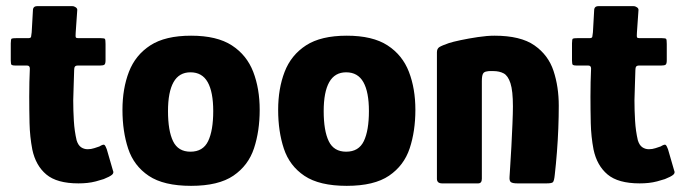

<svg xmlns="http://www.w3.org/2000/svg" viewBox="-20 -596 2232 624"><path d="M235 0Q165 0 130.5 -29Q96 -58 85 -110Q77 -152 76 -195.5Q75 -239 75 -282Q75 -310 75.5 -329Q76 -348 77 -373Q77 -383 68 -383H30Q21 -383 18 -385Q15 -387 15 -399V-455Q15 -469 18 -470.5Q21 -472 33 -472H72Q80 -472 81 -476.5Q82 -481 83 -491L87 -562Q87 -576 101 -576H215Q221 -576 226.5 -572Q232 -568 231 -562L226 -490Q225 -477 226.5 -474.5Q228 -472 234 -472H307Q319 -472 321 -469.5Q323 -467 323 -453V-400Q323 -389 319.5 -386Q316 -383 305 -383H233Q226 -383 223.5 -379.5Q221 -376 221 -368Q220 -345 219.5 -320.5Q219 -296 218 -270Q218 -237 220 -203.5Q222 -170 229 -140Q234 -124 243.5 -117.5Q253 -111 265 -111Q276 -111 286.5 -114.5Q297 -118 303 -120Q316 -128 319.5 -125Q323 -122 327 -111L347 -42Q351 -34 344 -28Q337 -22 317 -14Q305 -10 291.5 -6.5Q278 -3 264 -1.5Q250 0 235 0Z M601 8Q512 8 463.5 -24.5Q415 -57 396.5 -113Q378 -169 378 -239Q378 -308 399 -362.5Q420 -417 468.5 -448.5Q517 -480 601 -480Q685 -480 733.5 -448.5Q782 -417 803 -362.5Q824 -308 824 -239Q824 -170 805.5 -114Q787 -58 738.5 -25Q690 8 601 8ZM599 -103Q640 -103 656.5 -137.5Q673 -172 673 -235Q673 -297 655 -329Q637 -361 599 -361Q562 -361 544 -329Q526 -297 526 -235Q526 -171 542.5 -137Q559 -103 599 -103Z M1107 8Q1018 8 969.5 -24.5Q921 -57 902.5 -113Q884 -169 884 -239Q884 -308 905 -362.5Q926 -417 974.5 -448.5Q1023 -480 1107 -480Q1191 -480 1239.5 -448.5Q1288 -417 1309 -362.5Q1330 -308 1330 -239Q1330 -170 1311.5 -114Q1293 -58 1244.5 -25Q1196 8 1107 8ZM1105 -103Q1146 -103 1162.5 -137.5Q1179 -172 1179 -235Q1179 -297 1161 -329Q1143 -361 1105 -361Q1068 -361 1050 -329Q1032 -297 1032 -235Q1032 -171 1048.5 -137Q1065 -103 1105 -103Z M1417 0Q1400 0 1400 -15Q1400 -118 1400 -220.5Q1400 -323 1400 -426Q1400 -438 1408 -443Q1416 -448 1439 -456Q1451 -460 1477 -465.5Q1503 -471 1533 -475.5Q1563 -480 1587 -480Q1672 -480 1717 -448.5Q1762 -417 1779 -365.5Q1796 -314 1796 -252Q1796 -217 1794.5 -178.5Q1793 -140 1790 -101.5Q1787 -63 1783 -28Q1781 -7 1776.5 -3.5Q1772 0 1756 0H1662Q1646 0 1640.5 -4Q1635 -8 1636 -21Q1636 -25 1638 -53Q1640 -81 1642 -119.5Q1644 -158 1645.5 -194Q1647 -230 1647 -250Q1647 -301 1639 -325.5Q1631 -350 1617 -357.5Q1603 -365 1583 -365Q1576 -365 1571.5 -365Q1567 -365 1563 -364Q1553 -363 1549.5 -356Q1546 -349 1546 -332Q1546 -294 1546 -241.5Q1546 -189 1546 -131Q1546 -73 1546 -15Q1546 0 1534 0Z M2059 0Q1989 0 1954.5 -29Q1920 -58 1909 -110Q1901 -152 1900 -195.5Q1899 -239 1899 -282Q1899 -310 1899.5 -329Q1900 -348 1901 -373Q1901 -383 1892 -383H1854Q1845 -383 1842 -385Q1839 -387 1839 -399V-455Q1839 -469 1842 -470.5Q1845 -472 1857 -472H1896Q1904 -472 1905 -476.5Q1906 -481 1907 -491L1911 -562Q1911 -576 1925 -576H2039Q2045 -576 2050.5 -572Q2056 -568 2055 -562L2050 -490Q2049 -477 2050.5 -474.5Q2052 -472 2058 -472H2131Q2143 -472 2145 -469.5Q2147 -467 2147 -453V-400Q2147 -389 2143.5 -386Q2140 -383 2129 -383H2057Q2050 -383 2047.5 -379.5Q2045 -376 2045 -368Q2044 -345 2043.5 -320.5Q2043 -296 2042 -270Q2042 -237 2044 -203.5Q2046 -170 2053 -140Q2058 -124 2067.5 -117.5Q2077 -111 2089 -111Q2100 -111 2110.5 -114.5Q2121 -118 2127 -120Q2140 -128 2143.5 -125Q2147 -122 2151 -111L2171 -42Q2175 -34 2168 -28Q2161 -22 2141 -14Q2129 -10 2115.5 -6.5Q2102 -3 2088 -1.5Q2074 0 2059 0Z"/></svg>

Font: Glory ExtraBold
Style: Regular
Weight: 800
Designer: Robert Leuschke
Foundry: Robert Leuschke
Version: Version 1.011